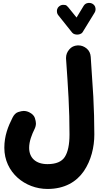

<svg xmlns="http://www.w3.org/2000/svg" viewBox="-20 -982 678 1299"><path d="M606.4 -956.1C599.6 -960.4 592.3 -962.4 584 -962.4C576.7 -962.4 558.1 -961.9 545.9 -942.4L498 -863.3L441.9 -932.6C434.6 -941.9 427.7 -947.3 420.9 -948.2C413.6 -948.7 409.2 -949.2 407.7 -949.2C397.9 -949.2 389.2 -946.3 381.3 -939.9C363.3 -925.8 365.2 -909.2 365.2 -905.3C365.2 -895.5 368.2 -886.7 374.5 -878.9L468.3 -761.2C478 -749.5 494.1 -748 502.4 -748C512.7 -748 530.8 -751 539.1 -764.6L620.1 -896.5C624.5 -903.3 626.5 -910.6 626.5 -918.5C626.5 -925.8 626 -943.8 606.4 -956.1ZM9.3 18.1C9.3 185.1 149.9 296.4 301.3 296.4C417 296.4 497.1 248.5 546.9 176.3C596.7 103.5 618.2 13.2 618.2 -72.3C618.2 -158.7 615.7 -244.1 611.3 -328.6C606.4 -412.6 600.6 -502 593.8 -597.2C592.3 -620.1 583.5 -639.2 566.9 -653.3C549.8 -667.5 531.2 -674.8 511.2 -674.8H504.4C481.4 -673.3 462.9 -664.6 448.7 -647.5C434.1 -630.4 426.8 -611.8 426.8 -590.8V-585.4C433.6 -490.2 439.5 -401.9 443.8 -319.8C448.2 -237.3 450.2 -154.8 450.2 -72.3C450.2 -3.4 439.5 46.9 418.5 79.6C397.5 112.3 358.4 128.4 301.3 128.4C223.1 128.4 177.2 86.9 177.2 18.1C177.2 -26.4 195.3 -71.8 214.4 -110.4C220.2 -122.6 223.1 -134.8 223.1 -147C223.1 -156.2 220.7 -168.5 215.8 -184.1C210.4 -199.7 197.8 -212.4 177.2 -222.7C165 -228.5 152.8 -231.4 140.1 -231.4C131.3 -231.4 119.1 -229 103.5 -224.1C87.4 -218.8 74.7 -206.1 64.5 -185.5C34.7 -126.5 9.3 -63.5 9.3 18.1Z"/></svg>

Font: Mikhak Black
Style: Regular
Weight: 900
Designer: Amin Abedi
Version: Version 3.2